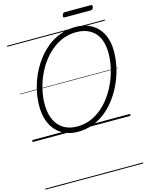

<svg xmlns="http://www.w3.org/2000/svg" viewBox="-225 -1318 1485 1947"><g transform="rotate(-15 517.0 -344.0)"><path d="M474 19Q402 19 343.5 -5Q285 -29 243.5 -74.5Q202 -120 180 -185.5Q158 -251 158 -335Q158 -412 175.5 -492Q193 -572 226.5 -648Q260 -724 309 -790.5Q358 -857 420 -907.5Q482 -958 558 -986.5Q634 -1015 720 -1015Q793 -1015 851 -991.5Q909 -968 950 -924.5Q991 -881 1012.5 -818.5Q1034 -756 1034 -677Q1034 -600 1017 -518.5Q1000 -437 966 -359Q932 -281 883.5 -212.5Q835 -144 772.5 -92Q710 -40 635 -10.5Q560 19 474 19ZM480 -35Q556 -35 622 -62.5Q688 -90 743 -138Q798 -186 841.5 -249Q885 -312 915 -383.5Q945 -455 960.5 -529Q976 -603 976 -673Q976 -743 958.5 -797Q941 -851 907 -887.5Q873 -924 824 -943Q775 -962 713 -962Q639 -962 573 -936Q507 -910 451.5 -863.5Q396 -817 352.5 -756.5Q309 -696 278.5 -626Q248 -556 232 -483Q216 -410 216 -339Q216 -266 234 -209.5Q252 -153 286 -114Q320 -75 369 -55Q418 -35 480 -35ZM641 -1137Q629 -1137 626.5 -1143.5Q624 -1150 627 -1161Q631 -1175 637.5 -1181.5Q644 -1188 655 -1188H928Q940 -1188 942.5 -1181Q945 -1174 942 -1161Q938 -1149 931.5 -1143Q925 -1137 913 -1137ZM0 490H1027V500H0ZM0 -20H1027V0H0ZM0 -505H1027V-500H0ZM0 -1010H1027V-1000H0Z"/></g></svg>

Font: Playwrite BE VLG Guides
Style: Regular
Weight: 400
Designer: Veronika Burian, José Scaglione
Foundry: TypeTogether
Version: Version 1.003